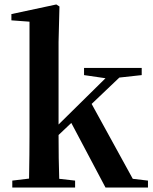

<svg xmlns="http://www.w3.org/2000/svg" viewBox="-20 -839 685 859"><path d="M642 -31V0H452L299 -289L242 -235Q242 -125 245 -39L316 -31V0H35V-31L110 -40Q112 -156 112 -235V-742L31 -748V-776L232 -819L246 -810L242 -651V-282L452 -489L356 -503V-535H614V-503L514 -492L390 -374L574 -39Z"/></svg>

Font: Source Han Serif SC
Style: Bold
Weight: 700
Designer: Ryoko NISHIZUKA  (kana & ideographs); Frank Grießhammer (Latin, Greek & Cyrillic); Wenlong ZHANG  (bopomofo); Sandoll Co
Foundry: Adobe Systems Incorporated
Version: Version 1.001 October 20, 2017